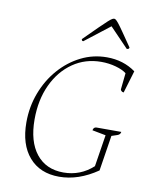

<svg xmlns="http://www.w3.org/2000/svg" viewBox="-94 -934 816 1017"><g transform="rotate(10 313.5 -425.5)"><path d="M114 -265Q114 -146 166.5 -80Q219 -14 313 -14Q404 -14 472 -76L499 -247L426 -261Q429 -279 445 -279H578Q576 -264 560 -259L530 -249L500 -58Q398 12 294 12Q191 12 132.5 -55.5Q74 -123 74 -242Q74 -326 102.5 -401Q131 -476 181 -533Q231 -590 296 -622.5Q361 -655 435 -655Q524 -655 590 -607L554 -487Q547 -487 541.5 -492Q536 -497 537 -503L546 -589Q526 -605 488.5 -615.5Q451 -626 410 -626Q324 -626 257 -579.5Q190 -533 152 -451.5Q114 -370 114 -265ZM437 -863Q441 -863 446 -859.5Q451 -856 461.5 -843Q472 -830 491 -802.5Q510 -775 543 -727Q543 -717 530 -717L430 -821L296 -717Q287 -717 287 -727Q335 -775 363 -802.5Q391 -830 405.5 -843Q420 -856 426.5 -859.5Q433 -863 437 -863Z"/></g></svg>

Font: Petrona Thin
Style: Italic
Weight: 100
Italic angle: -9°
Designer: Ringo R. Seeber
Foundry: Ringo R. Seeber
Version: Version 2.001; ttfautohint (v1.8.3)